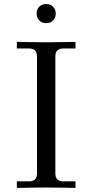

<svg xmlns="http://www.w3.org/2000/svg" viewBox="-20 -919 433 940"><path d="M172.4 -818.8Q159.2 -832 159.2 -852.5Q159.2 -873 172.4 -886.2Q185.5 -899.4 206.1 -899.4Q226.6 -899.4 239.7 -886.2Q252.9 -873 252.9 -852.5Q252.9 -832 239.7 -818.8Q226.6 -805.7 206.1 -805.7Q185.5 -805.7 172.4 -818.8ZM62.5 1V-31.2H123Q161.1 -31.2 161.1 -70.3V-642.6Q161.1 -681.6 123 -681.6H62.5V-713.9Q64.5 -713.9 122.6 -712.9Q180.7 -711.9 206.1 -711.9Q231.4 -711.9 289.6 -712.9Q347.7 -713.9 349.6 -713.9V-681.6H289.1Q251 -681.6 251 -642.6V-70.3Q251 -31.2 289.1 -31.2H349.6V1Q347.7 1 289.6 0Q231.4 -1 206.1 -1Q180.7 -1 122.6 0Q64.5 1 62.5 1Z"/></svg>

Font: Theano Old Style
Style: Regular
Weight: 400
Designer: Alexey Kryukov
Version: Version 2.00